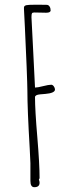

<svg xmlns="http://www.w3.org/2000/svg" viewBox="-20 -776 323 798"><path d="M144.5 -16.6Q144.5 -22.5 141.6 -29.8L144.5 -35.2Q144.5 -94.2 135.3 -203.6Q125.5 -318.4 125.5 -372.1Q125.5 -381.8 146.5 -383.8Q149.9 -384.3 168.7 -385.7Q187.5 -387.2 198 -391.8Q208.5 -396.5 208.5 -403.8Q208.5 -410.6 203.6 -417.2Q198.7 -423.8 192.9 -423.8Q182.1 -423.8 159.2 -418Q136.7 -412.1 125.5 -412.1Q125.5 -423.8 118.2 -559.1Q110.8 -693.8 110.8 -704.6Q110.8 -717.8 113 -720.9Q115.2 -724.1 123 -724.1L148.9 -723.6L171.9 -723.1Q190.4 -723.1 190.4 -732.9Q190.4 -742.2 186 -749Q181.6 -755.9 173.8 -755.9Q157.7 -755.9 146.5 -756.3H124Q97.7 -756.3 89.4 -754.4Q79.6 -752 79.6 -744.6V-738.3L83.5 -661.6Q87.4 -582.5 90.6 -501.2Q93.8 -419.9 93.8 -399.9Q93.8 -321.8 103.5 -159.2L106.4 -98.1V-23.9Q106.4 2 122.6 2Q144.5 2 144.5 -16.6Z"/></svg>

Font: Amatica SC
Style: Regular
Weight: 400
Version: Version 2.000